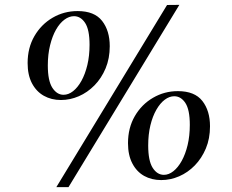

<svg xmlns="http://www.w3.org/2000/svg" viewBox="-20 -769 952 789"><path d="M230.5 -358Q191 -358 160 -375.5Q129 -393 111.2 -427Q93.5 -461 93.5 -510Q93.5 -572.5 121.5 -620.8Q149.5 -669 196.2 -696.2Q243 -723.5 299 -723.5Q368 -723.5 399.5 -683.2Q431 -643 431 -579Q431 -529 414 -488.2Q397 -447.5 368.2 -418.2Q339.5 -389 303.8 -373.5Q268 -358 230.5 -358ZM241 -379.5Q261.5 -379.5 280.5 -394.5Q299.5 -409.5 314.8 -437Q330 -464.5 339 -502Q348 -539.5 348 -585Q348 -647 329.8 -674.8Q311.5 -702.5 284 -702.5Q264 -702.5 244.8 -688.2Q225.5 -674 210.2 -647.2Q195 -620.5 185.8 -583Q176.5 -545.5 176.5 -500Q176.5 -437 195.2 -408.2Q214 -379.5 241 -379.5ZM666.5 -748.5 717 -749 261.5 0H211.5ZM642.5 -29Q603 -29 572.2 -46.2Q541.5 -63.5 523.8 -97.5Q506 -131.5 506 -180.5Q506 -243.5 534 -291.8Q562 -340 608.8 -367.2Q655.5 -394.5 711 -394.5Q780 -394.5 811.5 -354.2Q843 -314 843 -250Q843 -199.5 826 -159Q809 -118.5 780.5 -89.2Q752 -60 716.2 -44.5Q680.5 -29 642.5 -29ZM653.5 -50.5Q673.5 -50.5 692.5 -65.5Q711.5 -80.5 726.8 -108Q742 -135.5 751 -173Q760 -210.5 760 -256Q760 -318 741.8 -345.8Q723.5 -373.5 696 -373.5Q676 -373.5 657 -359.2Q638 -345 622.5 -318Q607 -291 598 -253.8Q589 -216.5 589 -171Q589 -108 607.5 -79.2Q626 -50.5 653.5 -50.5Z"/></svg>

Font: Merriweather 144pt Medium
Style: Italic
Weight: 500
Italic angle: -7.8°
Version: Version 2.101